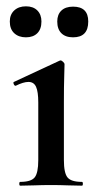

<svg xmlns="http://www.w3.org/2000/svg" viewBox="-20 -587 306 607"><path d="M44 0Q41 0 41 -6Q41 -12 44 -12Q78 -12 89.5 -26Q101 -40 101 -81V-263Q101 -297 94 -312.5Q87 -328 70 -328Q62 -328 52 -325Q42 -322 30 -316Q26 -315 23.5 -321Q21 -327 24 -328L168 -395Q170 -396 171 -396Q175 -396 179.5 -391.5Q184 -387 184 -384Q184 -373 183 -344Q182 -315 182 -264V-81Q182 -40 193.5 -26Q205 -12 239 -12Q242 -12 242 -6Q242 0 239 0Q219 0 194 -1Q169 -2 141 -2Q114 -2 88.5 -1Q63 0 44 0ZM62 -469Q39 -469 25 -482Q11 -495 11 -519Q11 -541 25 -554Q39 -567 62 -567Q85 -567 98 -554Q111 -541 111 -519Q111 -495 98 -482Q85 -469 62 -469ZM211 -469Q187 -469 174 -482Q161 -495 161 -519Q161 -541 174 -553.5Q187 -566 211 -566Q259 -566 259 -519Q259 -469 211 -469Z"/></svg>

Font: Cormorant Light SemiBold
Style: Regular
Weight: 600
Version: Version 4.000